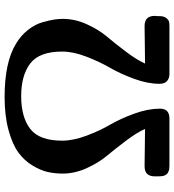

<svg xmlns="http://www.w3.org/2000/svg" viewBox="19 -775 756 834"><g transform="rotate(-90 397.0 -358.0)"><path d="M48 -45V-64Q48 -108 92 -108Q96 -108 169 -107Q242 -106 254 -106Q238 -142 202.5 -189Q167 -236 137 -272Q107 -308 83.5 -359.5Q60 -411 60 -464Q60 -498 67 -529Q74 -560 95.5 -595.5Q117 -631 152 -656.5Q187 -682 249 -699Q311 -716 393 -716Q544 -716 625 -666Q660 -645 684 -614.5Q708 -584 717 -552.5Q726 -521 729 -501Q732 -481 732 -463Q732 -410 708.5 -358.5Q685 -307 655 -271.5Q625 -236 589.5 -189Q554 -142 538 -106Q556 -106 625.5 -107Q695 -108 701 -108Q745 -108 745 -64Q745 -62 744.5 -58Q744 -54 744 -52V-44Q744 -24 735.5 -13.5Q727 -3 718.5 -1.5Q710 0 697 0H492Q475 0 462.5 -10Q450 -20 450 -43Q450 -95 472 -154.5Q494 -214 520 -259Q546 -304 568 -361Q590 -418 590 -466Q590 -565 538.5 -604.5Q487 -644 396 -644Q305 -644 254 -604.5Q203 -565 203 -466Q203 -418 224.5 -360.5Q246 -303 272.5 -257.5Q299 -212 320.5 -152.5Q342 -93 342 -41Q342 0 299 0H96Q86 0 79.5 -1Q73 -2 65 -6Q57 -10 52.5 -19.5Q48 -29 48 -45Z"/></g></svg>

Font: CMU Sans Serif
Style: Bold
Weight: 700
Version: Version 0.7.0